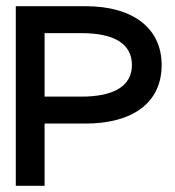

<svg xmlns="http://www.w3.org/2000/svg" viewBox="-20 -600 565 620"><path d="M31 0H124V-201H256C408 -201 502 -268 502 -390C502 -508 411 -580 256 -580H31ZM124 -288V-493H243C345 -493 406 -461 406 -390C406 -320 344 -288 243 -288Z"/></svg>

Font: Charger Pro
Style: ExBdSuExt
Weight: 400
Designer: Jasper
Foundry: Cannot Into Space Fonts
Version: Version 1.09